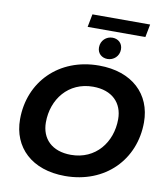

<svg xmlns="http://www.w3.org/2000/svg" viewBox="-107 -1112 1057 1212"><g transform="rotate(10 422.0 -505.5)"><path d="M370 -940H740L756 -1023H386ZM528 -762C567 -762 602 -792 602 -836C602 -876 573 -900 537 -900C498 -900 463 -870 463 -825C463 -786 492 -762 528 -762ZM392 12C650 12 825 -169 825 -408C825 -588 697 -712 484 -712C226 -712 51 -531 51 -292C51 -112 179 12 392 12ZM406 -126C283 -126 215 -197 215 -301C215 -449 312 -574 470 -574C593 -574 661 -503 661 -399C661 -251 564 -126 406 -126Z"/></g></svg>

Font: AWKNG-Font
Style: Bold Italic
Weight: 700
Italic angle: -11.3°
Designer: Awakening Church
Foundry: Awakening Church
Version: Version 1.700;PS 001.700;hotconv 1.0.88;makeotf.lib2.5.64775